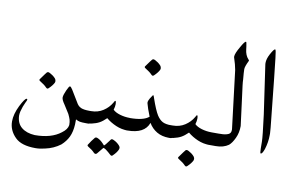

<svg xmlns="http://www.w3.org/2000/svg" viewBox="-95 -932 2051 1342"><g transform="rotate(10 930.5 -261.0)"><path d="M353.5 -151.4Q355 -168.9 369.6 -201.4Q384.3 -233.9 390.1 -233.9H390.6Q396.5 -235.4 409.2 -215.3L459 -133.3Q472.2 -107.9 492.9 -98.6Q513.7 -89.4 553.2 -89.4H564.9V0H544.9Q516.1 0 501.7 -2.7Q487.3 -5.4 472.2 -14.2L471.7 22Q468.8 74.2 451.7 110.4Q434.6 146.5 401.9 175.8Q354.5 211.4 293.9 224.1Q259.8 232.9 227.5 232.9Q127.4 232.9 83 188.5Q34.2 140.6 34.2 76.7Q34.2 25.4 64.5 -36.1Q95.2 -96.2 107.4 -96.2H108.4Q112.8 -95.7 112.8 -90.8Q112.8 -85.4 103.5 -67.9Q89.4 -39.6 79.6 -2Q75.7 15.1 75.7 28.8Q77.6 83.5 112.8 112.1Q147.9 140.6 206.5 144Q324.2 144 391.1 91.3Q428.2 64.5 432.6 33.2Q432.6 10.3 428.2 -4.6Q423.8 -19.5 412.6 -42.5L375 -102.1Q353.5 -132.3 353.5 -148.4ZM282.7 -242.7Q272.9 -221.2 246.6 -196.3Q241.7 -191.4 237.3 -191.4Q232.9 -191.4 226.6 -197.8Q212.4 -213.4 182.6 -231.4Q172.4 -236.3 172.4 -242.7Q172.4 -244.6 172.9 -245.6Q209.5 -296.9 215.3 -302.7Q217.8 -304.7 222.7 -305.7Q232.9 -305.7 255.9 -289.6Q261.7 -285.2 262.9 -284.2Q264.2 -283.2 269.8 -278.1Q275.4 -272.9 277.6 -270Q279.8 -267.1 282 -262Q284.2 -256.8 284.2 -252Q284.2 -246.1 282.7 -242.7Z M804.7 140.1Q795.9 162.6 769.5 188Q766.1 192.9 760.7 192.9Q755.4 192.9 749.5 187Q734.4 172.4 713.4 156.7Q701.2 148.9 695.3 148.9L657.2 195.3Q653.8 198.7 647.9 199.7Q642.1 199.7 636.7 194.8Q619.1 175.8 592.3 160.2Q581.1 153.8 583.5 147Q603 115.2 625.5 88.4Q627 86.9 633.3 85.9Q638.7 85.9 646 89.4Q666 98.6 685.5 119.6L695.3 130.4Q695.8 130.9 696.3 130.9Q699.2 130.9 708.5 119.4Q717.8 107.9 727.1 95.2Q736.3 82.5 737.3 81.5Q739.3 79.6 744.6 78.6Q750 78.6 758.3 83Q779.3 92.3 797.4 111.3Q806.6 120.6 806.6 130.9Q806.6 135.7 804.7 140.1ZM719.7 -126.5Q736.8 -109.4 770.5 -99.4Q804.2 -89.4 840.8 -89.4V0Q797.4 0 757.1 -17.3Q716.8 -34.7 686 -60.5Q660.6 -35.6 638.9 -23.7Q617.2 -11.7 584.5 -4.4Q564.9 0 544.9 0V-89.4H564.9Q613.8 -89.4 651.1 -113.8Q688.5 -138.2 709.5 -174.8Q713.9 -183.6 716.8 -187.5Q722.7 -192.4 724.6 -184.6Q726.6 -176.8 726.6 -166Q726.6 -149.4 719.7 -126.5Z M831.1 -88.9H838.9Q938 -88.9 975.6 -122.1Q952.6 -179.2 944.8 -210.9Q943.8 -212.9 943.8 -217.8Q943.8 -224.1 947.3 -232.7Q950.7 -241.2 954.6 -247.3Q958.5 -253.4 964.4 -262Q970.2 -270.5 971.7 -272.9Q973.1 -274.4 974.1 -274.4Q976.1 -274.4 977.8 -270.8Q979.5 -267.1 981.4 -261.5Q983.4 -255.9 983.4 -255.4Q1011.2 -174.3 1032.7 -140.1Q1050.8 -112.3 1072.5 -100.6Q1094.2 -88.9 1134.8 -88.9H1144Q1157.7 -88.9 1166 -74.2Q1174.3 -59.6 1174.3 -43Q1174.3 -26.4 1165.8 -13.2Q1157.2 0 1143.1 0H1134.3Q1084 0 1047.4 -21.7Q1010.7 -43.5 989.3 -80.6Q960.9 0 838.4 0H830.6Q816.9 0 809.1 -13.2Q801.3 -26.4 801.3 -43Q801.3 -59.6 809.3 -74.2Q817.4 -88.9 831.1 -88.9ZM992.2 -459Q982.4 -437.5 956.1 -412.6Q951.2 -407.7 946.8 -407.7Q942.4 -407.7 936 -414.1Q921.9 -429.7 892.1 -447.8Q881.8 -452.6 881.8 -459Q881.8 -460.9 882.3 -461.9Q918.9 -513.2 924.8 -519Q927.2 -521 932.1 -522Q942.4 -522 965.3 -505.9Q971.2 -501.5 972.4 -500.5Q973.6 -499.5 979.2 -494.4Q984.9 -489.3 987.1 -486.3Q989.3 -483.4 991.5 -478.3Q993.7 -473.1 993.7 -468.3Q993.7 -462.4 992.2 -459Z M1299.8 -126.5Q1316.9 -109.4 1350.6 -99.4Q1384.3 -89.4 1420.9 -89.4V0Q1377.4 0 1337.2 -17.3Q1296.9 -34.7 1266.1 -60.5Q1240.7 -35.6 1219 -23.7Q1197.3 -11.7 1164.6 -4.4Q1145 0 1125 0V-89.4H1145Q1193.8 -89.4 1231.2 -113.8Q1268.6 -138.2 1289.6 -174.8Q1293.9 -183.6 1296.9 -187.5Q1302.7 -192.4 1304.7 -184.6Q1306.6 -176.8 1306.6 -166Q1306.6 -149.4 1299.8 -126.5ZM1331.5 125Q1321.8 146.5 1295.4 171.4Q1290.5 176.3 1286.1 176.3Q1281.7 176.3 1275.4 169.9Q1261.2 154.3 1231.4 136.2Q1221.2 131.3 1221.2 125Q1221.2 123 1221.7 122.1Q1258.3 70.8 1264.2 64.9Q1266.6 63 1271.5 62Q1281.7 62 1304.7 78.1Q1310.5 82.5 1311.8 83.5Q1313 84.5 1318.6 89.6Q1324.2 94.7 1326.4 97.7Q1328.6 100.6 1330.8 105.7Q1333 110.8 1333 115.7Q1333 121.6 1331.5 125Z M1557.6 -138.2 1507.8 -547.4Q1501.5 -584 1484.9 -633.3Q1484.4 -634.8 1484.4 -638.2Q1484.4 -660.6 1513.7 -710.4Q1538.6 -754.9 1547.4 -754.9Q1548.3 -754.9 1549.1 -754.2Q1549.8 -753.4 1550.5 -752Q1551.3 -750.5 1551.8 -748.8Q1552.2 -747.1 1552.7 -743.9Q1553.2 -740.7 1553.7 -738Q1554.2 -735.4 1554.9 -731Q1555.7 -726.6 1556.2 -723.1Q1556.6 -719.7 1557.4 -714.1Q1558.1 -708.5 1558.6 -704.1Q1563 -661.1 1586.4 -636.2Q1593.3 -630.9 1590.3 -625.5Q1569.3 -582.5 1569.3 -564.5Q1569.3 -543 1574.2 -490.7Q1574.2 -476.6 1577.6 -449.2Q1581.5 -419.9 1595 -314.9Q1608.4 -210 1613.8 -168.5Q1613.8 -120.1 1595.7 -82Q1577.6 -43 1556.6 -25.4Q1520.5 0 1466.3 0H1408.2V-89.4H1469.7Q1489.7 -89.4 1502 -90.3Q1514.2 -91.3 1528.8 -95Q1543.5 -98.6 1550.8 -107.4Q1558.1 -116.2 1558.1 -130.4Q1558.1 -135.7 1557.6 -138.2Z M1824.7 -154.3V-141.6Q1824.7 -89.8 1808.6 -39.1Q1795.9 -3.4 1785.6 -3.4H1785.2Q1779.3 -3.4 1779.3 -39.1L1778.8 -84V-86.4Q1778.8 -121.1 1758.8 -275.4L1708.5 -623.5Q1708 -626.5 1708 -632.8Q1708 -661.6 1726.6 -696.3Q1749 -737.8 1757.8 -737.8H1758.8Q1764.2 -736.8 1770.5 -678.2Q1771.5 -671.4 1786.1 -537.1L1821.8 -194.3Z"/></g></svg>

Font: Noon
Style: Regular
Weight: 400
Designer: Mohammad Saleh Souzanchi
Foundry: Farsi Font Store
Version: Version 0.09